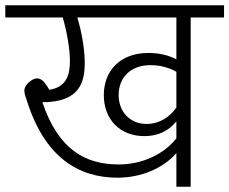

<svg xmlns="http://www.w3.org/2000/svg" viewBox="-40 -705 866 725"><path d="M806 -685H-20V-639H197C213 -584 224 -519 224 -475C224 -425 213 -376 146 -366C139 -379 132 -388 126 -396C117 -405 109 -409 99 -409C83 -409 52 -386 52 -363C52 -355 54 -346 59 -333C127 -108 259 -34 404 -34C492 -34 576 -69 626 -127V0H680V-639H806ZM626 -481C593 -498 558 -505 520 -505C415 -505 352 -439 352 -346C352 -254 413 -191 505 -191C554 -191 596 -209 626 -247V-183C581 -124 498 -84 409 -84C284 -84 181 -138 120 -319C262 -319 280 -396 280 -468C280 -518 269 -583 252 -639H626ZM626 -299C600 -262 562 -237 513 -237C450 -237 408 -284 408 -346C408 -410 451 -459 528 -459C562 -459 596 -451 626 -434Z"/></svg>

Font: FiraGO Light
Style: Regular
Weight: 300
Designer: bBox Type
Foundry: bBox Type GmbH
Version: Version 1.001;PS 001.001;hotconv 1.0.88;makeotf.lib2.5.64775